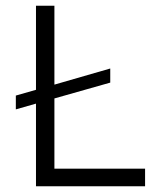

<svg xmlns="http://www.w3.org/2000/svg" viewBox="-20 -647 544 667"><path d="M484 -61V0H105V-287L35 -267V-315L105 -335V-627H169V-353L363 -409V-360L169 -305V-61Z"/></svg>

Font: Blinker Light
Style: Regular
Weight: 300
Designer: Juergen Huber
Foundry: supertype
Version: Version 1.017;hotconv 1.0.117;makeotfexe 2.5.65602